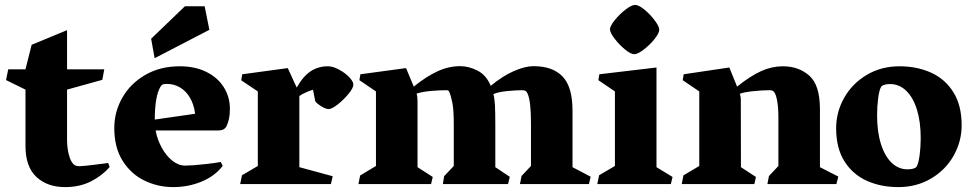

<svg xmlns="http://www.w3.org/2000/svg" viewBox="-20 -744 3932 776"><path d="M13.2 -463.9H83L107.9 -563L251 -622.1V-463.9H401.4L393.6 -421.4L251 -381.8V-179.2Q251 -147 258.3 -118.9Q265.6 -90.8 277.8 -79.6Q286.1 -72.3 300.8 -72.3Q315.4 -72.3 357.4 -77.6Q399.4 -83 417 -85.4L423.3 -69.3Q394 -34.7 348.1 -11.2Q302.2 12.2 243.2 12.2Q171.4 12.2 127.2 -28.8Q83 -69.8 83 -154.3V-381.8L4.4 -420.4Z M909.2 -303.7Q909.2 -261.7 895.5 -233.9Q891.1 -225.6 883.3 -221.2Q875.5 -216.8 861.8 -216.8H608.9Q615.7 -180.2 633.5 -147.5Q651.4 -114.7 676.3 -94.7Q701.2 -74.7 728.5 -74.7Q756.3 -74.7 805.4 -80.3Q854.5 -85.9 872.6 -89.4L879.9 -73.2Q847.7 -31.7 794.2 -9.8Q740.7 12.2 679.7 12.2Q619.1 12.2 564.7 -13.7Q510.3 -39.6 476.1 -93.3Q441.9 -147 441.9 -226.6Q441.9 -292 474.4 -349.1Q506.8 -406.2 567.1 -441.2Q627.4 -476.1 706.5 -476.1Q767.6 -476.1 813.5 -453.6Q859.4 -431.2 884.3 -391.8Q909.2 -352.5 909.2 -303.7ZM768.6 -284.2Q763.7 -322.8 747.3 -349.9Q731 -377 707 -390.9Q683.1 -404.8 654.8 -404.8Q645.5 -404.8 639.4 -403.1Q633.3 -401.4 629.9 -395.5Q606 -358.9 605.5 -260.7ZM727.5 -718.8H807.1L826.2 -623.5L605 -508.8L590.8 -587.4Z M955.1 -419.4 959 -443.8 1143.1 -468.8 1179.2 -390.1Q1205.1 -436 1235.8 -456.1Q1266.6 -476.1 1304.7 -476.1Q1331.5 -476.1 1364.7 -454.1Q1383.3 -441.9 1395.8 -427.2Q1408.2 -412.6 1408.2 -401.9Q1408.2 -388.7 1388.9 -365Q1369.6 -341.3 1345.5 -322.3Q1321.3 -303.2 1308.6 -303.2Q1297.4 -303.2 1280.5 -313.2Q1263.7 -323.2 1254.4 -334L1245.1 -381.3Q1232.4 -377.9 1215.3 -370.1Q1198.2 -362.3 1189.9 -356V-68.4L1324.7 -31.7L1317.4 0H950.7L958 -35.6L1022 -73.2V-374.5Z M1432.6 -419.9 1436.5 -443.8 1621.1 -468.8 1652.3 -394Q1703.1 -435.1 1748.3 -455.8Q1793.5 -476.6 1839.4 -476.6Q1875.5 -476.6 1910.6 -458.3Q1945.8 -439.9 1963.4 -397Q2010.7 -436.5 2056.4 -456.5Q2102.1 -476.6 2136.2 -476.6Q2213.4 -476.6 2253.7 -434.8Q2293.9 -393.1 2293.9 -297.4V-68.4L2367.2 -29.8L2360.4 0H2081.5L2087.9 -32.7L2126 -73.2V-247.6Q2126 -336.9 2111.8 -366.7Q2107.9 -374.5 2103.5 -377Q2099.1 -379.4 2088.9 -379.4Q2066.9 -379.4 2031 -376Q1995.1 -372.6 1974.1 -363.8Q1979 -345.2 1980.5 -317.9Q1981.9 -290.5 1981.9 -232.4V-68.4L2040.5 -29.3L2033.2 0H1770L1774.9 -31.7L1814 -73.2V-243.7Q1814 -298.8 1808.6 -327.1Q1803.2 -355.5 1795.4 -373.5Q1793 -379.4 1784.2 -379.4Q1758.3 -379.4 1722.9 -376.5Q1687.5 -373.5 1663.6 -365.7Q1667.5 -354 1667.5 -335.4V-68.4L1729 -28.8L1722.2 0H1428.7L1435.5 -34.7L1499.5 -73.2V-374.5Z M2445.3 -625.5Q2445.3 -638.7 2464.6 -662.6Q2483.9 -686.5 2508.3 -705.3Q2532.7 -724.1 2546.9 -724.1Q2561.5 -724.1 2585 -704.8Q2608.4 -685.5 2626.5 -661.1Q2644.5 -636.7 2644.5 -624.5Q2644.5 -609.9 2625.2 -585.9Q2606 -562 2581.5 -543.5Q2557.1 -524.9 2543.5 -524.9Q2529.3 -524.9 2505.9 -544.2Q2482.4 -563.5 2463.9 -587.9Q2445.3 -612.3 2445.3 -625.5ZM2465.3 -73.2V-374.5L2398.4 -419.9L2402.3 -443.8L2633.3 -471.2V-68.4L2698.2 -28.8L2691.4 0H2394L2401.4 -35.6Z M2739.3 -419.9 2743.2 -443.8 2927.7 -471.2 2959 -394Q3013.7 -437.5 3056.6 -456.8Q3099.6 -476.1 3143.6 -476.1Q3208.5 -476.1 3251.2 -438Q3293.9 -399.9 3293.9 -303.2V-68.4L3368.2 -30.3L3360.4 0H3081.5L3087.9 -32.7L3126 -73.2V-270Q3126 -311 3120.8 -337.9Q3115.7 -364.7 3107.9 -373Q3104.5 -376.5 3100.8 -377.9Q3097.2 -379.4 3090.3 -379.4Q3061 -379.4 3024.2 -375.5Q2987.3 -371.6 2970.2 -365.2Q2970.7 -363.3 2972.4 -356.7Q2974.1 -350.1 2974.1 -340.8L2974.6 -68.4L3035.2 -28.8L3028.8 0H2735.4L2742.2 -35.2L2806.2 -73.2V-374.5Z M3615.2 -476.1Q3686 -476.1 3742.9 -450.4Q3799.8 -424.8 3833.3 -371.3Q3866.7 -317.9 3866.7 -237.8Q3866.7 -172.4 3834.2 -114.7Q3801.8 -57.1 3743.2 -22.5Q3684.6 12.2 3610.8 12.2Q3540 12.2 3483.2 -13.4Q3426.3 -39.1 3392.8 -92.3Q3359.4 -145.5 3359.4 -225.6Q3359.4 -291 3391.8 -348.6Q3424.3 -406.2 3482.9 -441.2Q3541.5 -476.1 3615.2 -476.1ZM3685.1 -71.3Q3692.4 -84 3696.8 -116.9Q3701.2 -149.9 3701.2 -185.5Q3701.2 -252 3685.8 -301.3Q3670.4 -350.6 3642.3 -377.4Q3614.3 -404.3 3577.1 -404.3Q3563.5 -404.3 3553.7 -401.1Q3543.9 -397.9 3541 -392.6Q3533.7 -380.4 3529.3 -347.4Q3524.9 -314.5 3524.9 -278.3Q3524.9 -211.9 3540.3 -162.6Q3555.7 -113.3 3583.5 -86.4Q3611.3 -59.6 3648.4 -59.6Q3662.6 -59.6 3672.4 -62.7Q3682.1 -65.9 3685.1 -71.3Z"/></svg>

Font: Vesper Libre Heavy
Style: Regular
Weight: 900
Designer: Robert Keller & Kimya Gandhi
Foundry: Mota Italic
Version: Version 1.058